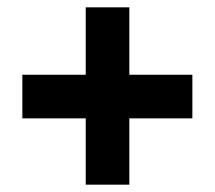

<svg xmlns="http://www.w3.org/2000/svg" viewBox="-20 -616 587 524"><path d="M333 -412H505V-293H333V-112H214V-293H41V-412H214V-596H333Z"/></svg>

Font: Noto Sans Lao UI SemCond ExtBd
Style: Regular
Weight: 800
Width: 4
Designer: Monotype Design Team
Foundry: Monotype Imaging Inc.
Version: Version 2.000; ttfautohint (v1.8.4.7-5d5b)